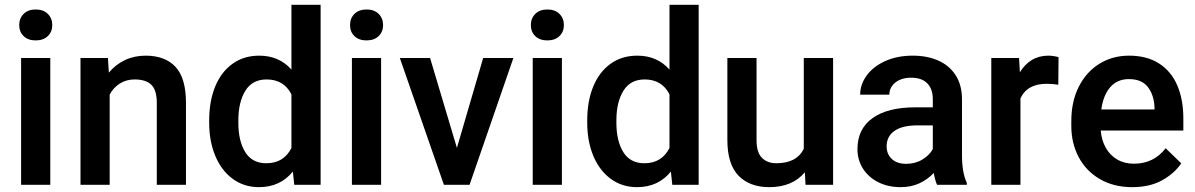

<svg xmlns="http://www.w3.org/2000/svg" viewBox="-20 -770 4981 800"><path d="M197.8 -665.5Q197.8 -637.7 179.2 -619.6Q160.6 -601.6 128.9 -601.6Q97.2 -601.6 78.6 -619.4Q60.1 -637.2 60.1 -665.5Q60.1 -693.8 78.6 -712.2Q97.2 -730.5 128.9 -730.5Q160.6 -730.5 179.2 -712.2Q197.8 -693.8 197.8 -665.5ZM67.9 0V-528.3H189.5V0Z M754.9 -340.8V0H633.3V-341.8Q633.3 -394.5 610.6 -416.7Q587.9 -439 541 -439Q506.8 -439 480 -422.4Q453.1 -405.8 437 -376V0H315.4V-528.3H429.7L433.6 -467.3Q461.9 -501.5 501 -519.8Q540 -538.1 586.9 -538.1Q667.5 -538.1 711.2 -491.5Q754.9 -444.8 754.9 -340.8Z M1315.9 -750V0H1206.1L1200.2 -55.2Q1147.5 9.8 1059.1 9.8Q996.6 9.8 949.5 -24.9Q902.3 -59.6 877 -120.6Q851.6 -181.6 851.6 -258.3V-268.6Q851.6 -348.6 876.7 -409.7Q901.9 -470.7 949 -504.4Q996.1 -538.1 1060.1 -538.1Q1143.1 -538.1 1194.3 -480V-750ZM1194.3 -153.3V-377Q1162.6 -439 1090.8 -439Q1031.2 -439 1002.2 -391.6Q973.1 -344.2 973.1 -268.6V-258.3Q973.1 -183.1 1001.7 -136.5Q1030.3 -89.8 1089.8 -89.8Q1162.1 -89.8 1194.3 -153.3Z M1576.2 -665.5Q1576.2 -637.7 1557.6 -619.6Q1539.1 -601.6 1507.3 -601.6Q1475.6 -601.6 1457 -619.4Q1438.5 -637.2 1438.5 -665.5Q1438.5 -693.8 1457 -712.2Q1475.6 -730.5 1507.3 -730.5Q1539.1 -730.5 1557.6 -712.2Q1576.2 -693.8 1576.2 -665.5ZM1446.3 0V-528.3H1567.9V0Z M2119.1 -528.3 1936.5 0H1858.4H1829.6L1646 -528.3H1772L1883.8 -153.8L1993.2 -528.3Z M2329.6 -665.5Q2329.6 -637.7 2311 -619.6Q2292.5 -601.6 2260.7 -601.6Q2229 -601.6 2210.4 -619.4Q2191.9 -637.2 2191.9 -665.5Q2191.9 -693.8 2210.4 -712.2Q2229 -730.5 2260.7 -730.5Q2292.5 -730.5 2311 -712.2Q2329.6 -693.8 2329.6 -665.5ZM2199.7 0V-528.3H2321.3V0Z M2891.1 -750V0H2781.2L2775.4 -55.2Q2722.7 9.8 2634.3 9.8Q2571.8 9.8 2524.7 -24.9Q2477.5 -59.6 2452.1 -120.6Q2426.8 -181.6 2426.8 -258.3V-268.6Q2426.8 -348.6 2451.9 -409.7Q2477.1 -470.7 2524.2 -504.4Q2571.3 -538.1 2635.3 -538.1Q2718.3 -538.1 2769.5 -480V-750ZM2769.5 -153.3V-377Q2737.8 -439 2666 -439Q2606.4 -439 2577.4 -391.6Q2548.3 -344.2 2548.3 -268.6V-258.3Q2548.3 -183.1 2576.9 -136.5Q2605.5 -89.8 2665 -89.8Q2737.3 -89.8 2769.5 -153.3Z M3451.2 -528.3V0H3336.4L3333.5 -52.2Q3281.7 9.8 3185.5 9.8Q3103.5 9.8 3057.1 -38.1Q3010.7 -85.9 3010.7 -187V-528.3H3132.3V-186Q3132.3 -134.3 3155 -112.1Q3177.7 -89.8 3214.8 -89.8Q3299.3 -89.8 3329.1 -149.9V-528.3Z M4008.3 -8.3V0H3884.3Q3876.5 -17.1 3870.6 -49.3Q3845.7 -22.5 3811 -6.3Q3776.4 9.8 3732.4 9.8Q3680.7 9.8 3639.6 -10.7Q3598.6 -31.2 3575.7 -67.4Q3552.7 -103.5 3552.7 -148.4Q3552.7 -232.9 3615.5 -277.8Q3678.2 -322.8 3793.5 -322.8H3866.7V-356.9Q3866.7 -398.9 3843.8 -422.6Q3820.8 -446.3 3775.9 -446.3Q3749 -446.3 3728.5 -437Q3708 -427.7 3696.8 -411.6Q3685.5 -395.5 3685.5 -375.5H3564Q3564 -418 3591.1 -455.3Q3618.2 -492.7 3668.2 -515.4Q3718.3 -538.1 3782.7 -538.1Q3843.3 -538.1 3889.6 -517.6Q3936 -497.1 3962.2 -456.1Q3988.3 -415 3988.3 -356V-123Q3988.3 -50.8 4008.3 -8.3ZM3866.7 -148.9V-247.6H3803.2Q3739.7 -247.6 3707 -224.6Q3674.3 -201.7 3674.3 -160.2Q3674.3 -127.9 3695.8 -107.7Q3717.3 -87.4 3755.9 -87.4Q3793.9 -87.4 3823.5 -105.5Q3853 -123.5 3866.7 -148.9Z M4390.6 -531.7 4389.6 -417Q4365.2 -420.9 4341.3 -420.9Q4259.8 -420.9 4231.9 -359.9V0H4110.4V-528.3H4226.1L4229.5 -468.8Q4249.5 -502 4279.3 -520Q4309.1 -538.1 4348.1 -538.1Q4358.4 -538.1 4371.3 -536.1Q4384.3 -534.2 4390.6 -531.7Z M4910.6 -226.1H4566.4Q4569.8 -185.5 4587.4 -154.3Q4605 -123 4635 -105.5Q4665 -87.9 4705.1 -87.9Q4787.1 -87.9 4836.9 -152.3L4901.9 -89.4Q4873 -46.9 4821.8 -18.6Q4770.5 9.8 4697.8 9.8Q4620.6 9.8 4563 -23.7Q4505.4 -57.1 4474.6 -115.2Q4443.8 -173.3 4443.8 -245.6V-265.6Q4443.8 -347.2 4475.1 -408.9Q4506.3 -470.7 4561 -504.4Q4615.7 -538.1 4684.1 -538.1Q4758.8 -538.1 4809.6 -505.4Q4860.4 -472.7 4885.5 -413.8Q4910.6 -355 4910.6 -277.3ZM4790.5 -323.2Q4788.1 -374.5 4762.7 -407.5Q4737.3 -440.4 4683.6 -440.4Q4635.7 -440.4 4606.4 -407.2Q4577.1 -374 4568.8 -314H4790.5Z"/></svg>

Font: Heebo Medium
Style: Regular
Weight: 500
Designer: Oded Ezer
Foundry: Meir Sadan
Version: Version 2.001; ttfautohint (v1.5.14-ce02) -l 8 -r 50 -G 200 